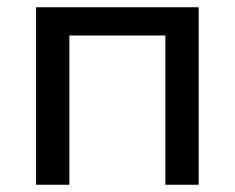

<svg xmlns="http://www.w3.org/2000/svg" viewBox="-20 -510 648 530"><path d="M79.5 0V-490H528.5V0H436.5V-412H171.5V0Z"/></svg>

Font: Geologica Light
Style: Regular
Weight: 300
Designer: Sindre Bremnes, Frode Helland
Foundry: Monokrom Skriftforlag AS
Version: Version 1.010; ttfautohint (v1.8.4.7-5d5b);gftools[0.9.28]